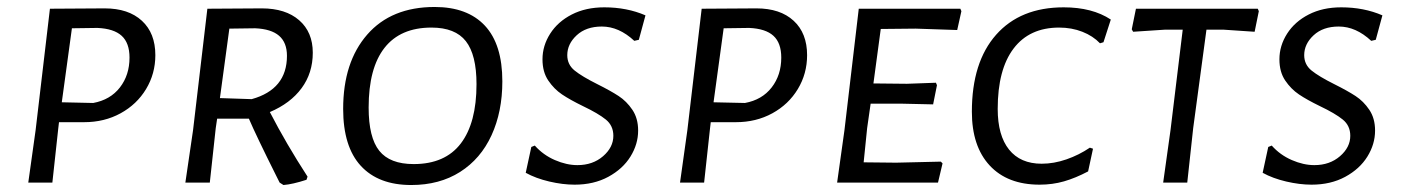

<svg xmlns="http://www.w3.org/2000/svg" viewBox="-20 -523 4018 550"><path d="M425 -365Q425 -312 398.5 -268Q372 -224 325.5 -198.5Q279 -173 221 -173H149L147 -156L130 0H61L82 -150L123 -498L280 -499Q348 -499 386.5 -463.5Q425 -428 425 -365ZM351 -358Q351 -400 328.5 -420.5Q306 -441 259 -443L186 -442L157 -230L247 -228Q296 -237 323.5 -272.5Q351 -308 351 -358Z M753 -202Q800 -111 861 -17L858 -8Q818 5 792 7L781 0L772 -18Q714 -134 693 -183H602L598 -156L581 0H511L533 -150L574 -498L730 -499Q798 -499 837 -465Q876 -431 876 -372Q876 -314 844 -270.5Q812 -227 753 -202ZM610 -242 701 -239Q802 -267 802 -363Q802 -401 779.5 -420.5Q757 -440 711 -442L637 -441Z M1419 -290Q1419 -203 1388 -135.5Q1357 -68 1298 -30.5Q1239 7 1158 7Q1064 7 1013.5 -48Q963 -103 963 -211Q963 -345 1032 -424Q1101 -503 1225 -503Q1319 -503 1369 -449.5Q1419 -396 1419 -290ZM1036 -215Q1036 -129 1066.5 -91Q1097 -53 1165 -53Q1255 -53 1300 -112Q1345 -171 1345 -282Q1345 -366 1314.5 -405Q1284 -444 1216 -444Q1127 -444 1081.5 -386Q1036 -328 1036 -215Z M1829 -479 1810 -409 1797 -406Q1753 -447 1704 -447Q1659 -447 1632 -422Q1605 -397 1605 -365Q1605 -338 1626 -321Q1647 -304 1691 -282Q1729 -263 1752 -248Q1775 -233 1791.5 -208.5Q1808 -184 1808 -149Q1808 -110 1786 -74.5Q1764 -39 1722.5 -16.5Q1681 6 1626 6Q1592 6 1553.5 -3Q1515 -12 1486 -28L1502 -102L1512 -106Q1536 -79 1569.5 -64.5Q1603 -50 1634 -50Q1678 -50 1707.5 -75.5Q1737 -101 1737 -134Q1737 -163 1715.5 -180.5Q1694 -198 1650 -219Q1613 -237 1590 -252.5Q1567 -268 1550.5 -292.5Q1534 -317 1534 -353Q1534 -392 1556 -426.5Q1578 -461 1618 -481.5Q1658 -502 1711 -502Q1776 -502 1829 -479Z M2292 -365Q2292 -312 2265.5 -268Q2239 -224 2192.5 -198.5Q2146 -173 2088 -173H2016L2014 -156L1997 0H1928L1949 -150L1990 -498L2147 -499Q2215 -499 2253.5 -463.5Q2292 -428 2292 -365ZM2218 -358Q2218 -400 2195.5 -420.5Q2173 -441 2126 -443L2053 -442L2024 -230L2114 -228Q2163 -237 2190.5 -272.5Q2218 -308 2218 -358Z M2503 -440 2482 -284 2578 -283 2661 -286 2664 -279 2653 -224 2564 -226H2474L2464 -156L2454 -58L2547 -57L2675 -60L2680 -55L2667 0H2378L2399 -150L2440 -498H2731L2734 -491L2722 -437L2603 -441Z M3162 -467 3141 -402 3131 -399Q3111 -420 3080.5 -432Q3050 -444 3014 -444Q2929 -444 2883.5 -384Q2838 -324 2838 -211Q2838 -135 2870.5 -94.5Q2903 -54 2964 -54Q2999 -54 3035 -66.5Q3071 -79 3102 -100L3111 -97L3097 -32Q3061 -13 3028 -3.5Q2995 6 2958 6Q2866 6 2815 -49Q2764 -104 2764 -203Q2764 -345 2833.5 -423.5Q2903 -502 3027 -502Q3109 -502 3162 -467Z M3586 -491 3574 -432 3485 -438H3436L3398 -156L3381 0H3312L3333 -150L3368 -438H3317L3226 -432L3222 -439L3234 -498H3583Z M3940 -479 3921 -409 3908 -406Q3864 -447 3815 -447Q3770 -447 3743 -422Q3716 -397 3716 -365Q3716 -338 3737 -321Q3758 -304 3802 -282Q3840 -263 3863 -248Q3886 -233 3902.5 -208.5Q3919 -184 3919 -149Q3919 -110 3897 -74.5Q3875 -39 3833.5 -16.5Q3792 6 3737 6Q3703 6 3664.5 -3Q3626 -12 3597 -28L3613 -102L3623 -106Q3647 -79 3680.5 -64.5Q3714 -50 3745 -50Q3789 -50 3818.5 -75.5Q3848 -101 3848 -134Q3848 -163 3826.5 -180.5Q3805 -198 3761 -219Q3724 -237 3701 -252.5Q3678 -268 3661.5 -292.5Q3645 -317 3645 -353Q3645 -392 3667 -426.5Q3689 -461 3729 -481.5Q3769 -502 3822 -502Q3887 -502 3940 -479Z"/></svg>

Font: Alegreya Sans SC
Style: Italic
Weight: 400
Italic angle: -7°
Designer: Juan Pablo del Peral
Foundry: Huerta Tipografica
Version: Version 2.008; ttfautohint (v1.6)